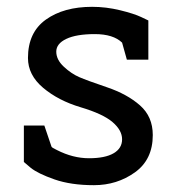

<svg xmlns="http://www.w3.org/2000/svg" viewBox="-20 -532 518 563"><path d="M415 -357H352L338 -407Q312 -432 258 -432Q204 -432 174.5 -418Q145 -404 145 -380.5Q145 -357 167 -336.5Q189 -316 212 -306Q235 -296 294 -276Q353 -256 390.5 -223Q428 -190 428 -136Q428 -64 375.5 -26.5Q323 11 255.5 11Q188 11 139.5 -6Q91 -23 70 -40L50 -57V-164H110L131 -102Q132 -99 147 -92Q194 -68 241 -68Q288 -68 313 -82.5Q338 -97 338 -123.5Q338 -150 310 -174Q282 -198 216.5 -217.5Q151 -237 106.5 -274.5Q62 -312 62 -362Q62 -437 114.5 -474.5Q167 -512 250 -512Q291 -512 332 -502Q373 -492 394 -482L415 -472Z"/></svg>

Font: Belgrano
Style: Regular
Weight: 400
Version: Version 1.002